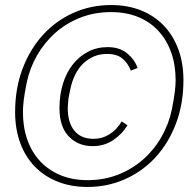

<svg xmlns="http://www.w3.org/2000/svg" viewBox="-20 -730 761 762"><path d="M327 12Q262 12 209 -9Q156 -30 118.5 -68.5Q81 -107 60.5 -162Q40 -217 40 -285Q40 -379 69.5 -457Q99 -535 150.5 -591.5Q202 -648 271.5 -679Q341 -710 421 -710Q486 -710 539 -689Q592 -668 629.5 -629Q667 -590 687.5 -535Q708 -480 708 -412Q708 -318 678.5 -240Q649 -162 597.5 -106Q546 -50 476.5 -19Q407 12 327 12ZM328 -15Q393 -15 449 -37Q505 -59 548.5 -97.5Q592 -136 621 -187Q650 -238 662 -295Q671 -342 674 -367Q677 -392 677 -412Q677 -472 659.5 -521.5Q642 -571 609 -607Q576 -643 528.5 -662.5Q481 -682 420 -682Q355 -682 299 -660Q243 -638 200 -600Q157 -562 127.5 -511Q98 -460 86 -402Q77 -357 74 -331Q71 -305 71 -285Q71 -225 88.5 -175.5Q106 -126 139 -90.5Q172 -55 219.5 -35Q267 -15 328 -15ZM348 -150Q290 -150 253 -188.5Q216 -227 216 -301Q216 -354 230 -398.5Q244 -443 269.5 -475Q295 -507 330 -525Q365 -543 407 -543Q455 -543 485 -518Q515 -493 526 -460L499 -450Q488 -479 466 -497.5Q444 -516 405 -516Q351 -516 311.5 -479Q272 -442 258 -371L252 -341Q249 -315 249 -299Q249 -243 275.5 -211Q302 -179 351 -179Q386 -179 414.5 -197Q443 -215 463 -248L486 -233Q466 -199 430 -174.5Q394 -150 348 -150Z"/></svg>

Font: IBM Plex Sans ExtLt
Style: Italic
Weight: 200
Italic angle: -11°
Designer: Mike Abbink, Paul van der Laan, Pieter van Rosmalen
Foundry: Bold Monday
Version: Version 3.005